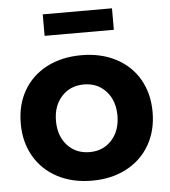

<svg xmlns="http://www.w3.org/2000/svg" viewBox="-53 -783 739 837"><g transform="rotate(-5 316.5 -364.5)"><path d="M605 -269Q605 -188 569 -125.5Q533 -63 467.5 -28.5Q402 6 317 6Q231 6 165.5 -28.5Q100 -63 64 -125.5Q28 -188 28 -269Q28 -351 64 -413Q100 -475 165.5 -509Q231 -543 317 -543Q402 -543 467.5 -509Q533 -475 569 -413Q605 -351 605 -269ZM182 -267Q182 -201 219.5 -160Q257 -119 317 -119Q376 -119 413.5 -160Q451 -201 451 -267Q451 -333 413.5 -374Q376 -415 317 -415Q257 -415 219.5 -374Q182 -333 182 -267ZM165 -735H468V-641H165Z"/></g></svg>

Font: Gontserrat SemiBold
Style: Regular
Weight: 600
Designer: Julieta Ulanovsky
Foundry: Julieta Ulanovsky
Version: Version 6.001